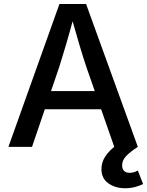

<svg xmlns="http://www.w3.org/2000/svg" viewBox="-20 -748 749 978"><path d="M22.9 0 282.7 -727.5H418.5L682.1 0H562L420.4 -405.3Q403.8 -455.1 384 -521.2Q364.3 -587.4 337.9 -681.2H361.3Q335.9 -586.9 316.2 -520Q296.4 -453.1 281.2 -405.3L143.1 0ZM164.1 -191.4V-284.2H541V-191.4ZM617.7 210.9Q566.9 210.9 531.7 185.5Q496.6 160.2 496.6 113.3Q496.6 77.6 517.6 46.9Q538.6 16.1 573.7 -8.8L682.1 0Q646 23.4 624 45.4Q602.1 67.4 602.1 94.7Q602.1 112.3 611.8 122.3Q621.6 132.3 641.1 132.3Q653.3 132.3 663.3 128.9Q673.3 125.5 682.1 120.6L709 189.5Q693.4 197.3 669.7 204.1Q646 210.9 617.7 210.9Z"/></svg>

Font: Inter 16pt Medium
Style: Regular
Weight: 500
Version: Version 4.001;git-66647c0bb